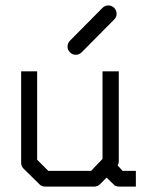

<svg xmlns="http://www.w3.org/2000/svg" viewBox="-20 -739 580 708"><path d="M373 -84 349 -60Q340 -51 328 -51H146Q134 -51 126 -59L67 -117Q58 -126 58 -138V-476H117V-150L158 -109H316L358 -153V-476H418V-141Q418 -139 414 -129L432 -109H481V-51H420Q405 -51 399 -59ZM229 -567Q229 -580 238 -589L358 -710Q367 -719 379 -719Q392 -719 401 -710Q410 -701 410 -688Q410 -676 401 -667L281 -546Q272 -537 259 -537Q247 -537 238 -546Q229 -555 229 -567Z"/></svg>

Font: 3270 Nerd Font Mono
Style: Regular
Weight: 400
Monospace: yes
Version: Version 3.0.1;Nerd Fonts 3.0.0